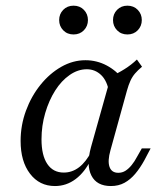

<svg xmlns="http://www.w3.org/2000/svg" viewBox="-20 -635 563 667"><path d="M171 11.3Q116.9 11.3 84.3 -31.5Q51.6 -74.2 51.6 -145.2Q51.6 -200 70.2 -250.4Q88.7 -300.8 120.6 -340.3Q152.4 -379.8 192.7 -402.8Q233.1 -425.8 276.6 -425.8Q316.1 -425.8 350.4 -407.7Q384.7 -389.5 409.7 -357.3L358.9 -314.5Q352.4 -354 331.5 -374.2Q310.5 -394.4 281.5 -394.4Q250.8 -394.4 222.2 -374.6Q193.5 -354.8 171.8 -320.6Q150 -286.3 137.1 -242.3Q124.2 -198.4 124.2 -150.8Q124.2 -95.2 144.4 -65.3Q164.5 -35.5 201.6 -35.5Q230.6 -35.5 254.8 -54Q279 -72.6 297.6 -108.9L296.8 -82.3Q275 -37.1 242.7 -12.9Q210.5 11.3 171 11.3ZM365.3 11.3Q316.1 11.3 297.6 -25Q279 -61.3 296 -123.4L365.3 -370.2Q388.7 -379.8 412.5 -394.8Q436.3 -409.7 455.6 -428.2L473.4 -403.2Q458.9 -391.1 449.2 -379.8Q439.5 -368.5 433.1 -354.4Q426.6 -340.3 421 -320.2L363.7 -112.9Q353.2 -75.8 360.5 -55.2Q367.7 -34.7 391.1 -34.7Q404.8 -34.7 416.1 -41.9Q427.4 -49.2 437.5 -61.7Q447.6 -74.2 455.6 -89.5L472.6 -119.4H503.2L481.5 -78.2Q466.9 -51.6 450 -31.5Q433.1 -11.3 412.5 0Q391.9 11.3 365.3 11.3ZM422.6 -515.3Q400.8 -515.3 386.7 -529.8Q372.6 -544.4 372.6 -565.3Q372.6 -586.3 386.7 -600.8Q400.8 -615.3 422.6 -615.3Q444.4 -615.3 458.5 -600.8Q472.6 -586.3 472.6 -565.3Q472.6 -544.4 458.5 -529.8Q444.4 -515.3 422.6 -515.3ZM235.5 -515.3Q213.7 -515.3 199.6 -529.8Q185.5 -544.4 185.5 -565.3Q185.5 -586.3 199.6 -600.8Q213.7 -615.3 235.5 -615.3Q257.3 -615.3 271.4 -600.8Q285.5 -586.3 285.5 -565.3Q285.5 -544.4 271.4 -529.8Q257.3 -515.3 235.5 -515.3Z"/></svg>

Font: Playfair 5pt SemiExpanded Light 12pt
Style: Italic
Weight: 300
Italic angle: -15.6°
Version: Version 2.000;gftools[0.9.28]